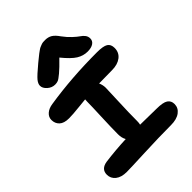

<svg xmlns="http://www.w3.org/2000/svg" viewBox="-245 -1022 1100 1100"><g transform="rotate(-45 304.5 -472.0)"><path d="M186 -683.1Q160.2 -683.1 139.6 -701.4Q119.1 -719.7 119.1 -740.2Q119.1 -756.3 134 -774.7Q148.9 -793 205.1 -839.8Q211.9 -845.2 227.5 -857.9Q243.2 -870.6 247.3 -873.8Q251.5 -877 262.5 -884.8Q273.4 -892.6 278.1 -894.3Q282.7 -896 291.5 -899.7Q300.3 -903.3 307.9 -904.1Q315.4 -904.8 325.2 -904.8Q350.1 -904.8 368.2 -893.6Q386.2 -882.3 404.8 -855Q424.8 -827.6 447.3 -806.9Q469.7 -786.1 483.2 -777.3Q496.6 -768.6 505.9 -756.3Q515.1 -744.1 515.1 -728Q515.1 -708 498 -696.5Q481 -685.1 451.2 -685.1Q416.5 -685.1 385.7 -704.1Q355 -723.1 312 -775.9Q271 -733.4 245.8 -712.4Q220.7 -691.4 210.2 -687.3Q199.7 -683.1 186 -683.1ZM122.1 -39.1Q78.6 -39.1 54.2 -58.6Q29.8 -78.1 29.8 -108.9Q29.8 -153.8 81.1 -162.1Q166.5 -173.3 251 -176.8Q238.8 -197.3 238.8 -227.1Q238.8 -277.3 242.4 -364.7Q246.1 -452.1 246.1 -482.9Q246.1 -486.3 246.6 -492.7Q247.1 -499 247.1 -502Q227.5 -500 194.1 -496.6Q160.6 -493.2 141.8 -491.7Q123 -490.2 105 -490.2Q65.4 -490.2 46.1 -508.3Q26.9 -526.4 26.9 -555.2Q26.9 -578.6 45.7 -595.2Q64.5 -611.8 96.2 -616.2Q280.8 -645 485.8 -645Q536.1 -645 555.7 -632.8Q575.2 -620.6 575.2 -590.8Q575.2 -553.7 547.4 -532.5Q519.5 -511.2 474.1 -511.2Q414.1 -511.2 368.2 -509.8Q377.9 -487.8 377.9 -465.8Q377.9 -449.2 374 -359.9Q370.1 -270.5 370.1 -203.1Q370.1 -187 367.2 -176.8Q445.3 -174.8 497.1 -174.8Q550.8 -174.8 570.8 -161.1Q590.8 -147.5 590.8 -121.1Q590.8 -89.4 564.2 -69.6Q537.6 -49.8 490.2 -49.8Q394.5 -49.8 271.5 -44.4Q148.4 -39.1 122.1 -39.1Z"/></g></svg>

Font: Shantell Sans Irregular
Style: Regular
Weight: 600
Designer: Stephen Nixon, Anya Danilova, Shantell Martin
Foundry: Arrow Type
Version: Version 1.006;[9816181b4]